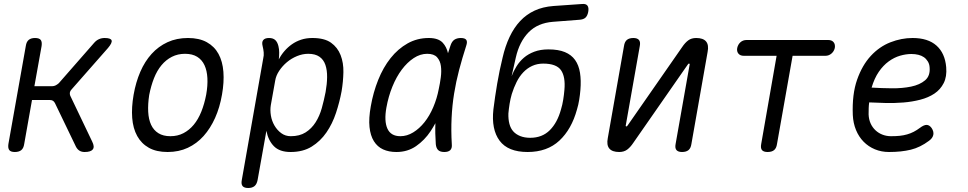

<svg xmlns="http://www.w3.org/2000/svg" viewBox="-20 -750 4840 960"><path d="M54 10Q34 10 26.5 0.5Q19 -9 22 -30L109 -520Q112 -541 123.5 -550.5Q135 -560 155 -560Q176 -560 183.5 -550.5Q191 -541 188 -520L152 -319H241Q250 -319 258 -323Q266 -327 274 -334L450 -535Q461 -548 474.5 -554Q488 -560 503 -560Q534 -560 538 -548Q542 -536 520 -510L338 -303Q331 -296 329.5 -288Q328 -280 331 -272L441 -42Q454 -16 444 -3Q434 10 403 10Q388 10 377.5 3.5Q367 -3 360 -16L255 -234Q251 -242 245 -246Q239 -250 229 -250H140L101 -30Q98 -9 86.5 0.5Q75 10 54 10Z M818 10Q762 10 724.5 -11Q687 -32 666 -70Q645 -108 641 -160.5Q637 -213 648 -276Q659 -339 681.5 -391Q704 -443 738 -480.5Q772 -518 817.5 -539Q863 -560 920 -560Q976 -560 1014 -539Q1052 -518 1072.5 -480.5Q1093 -443 1097 -391Q1101 -339 1090 -277Q1079 -213 1055.5 -160.5Q1032 -108 998 -70Q964 -32 919 -11Q874 10 818 10ZM832 -69Q868 -69 897 -84Q926 -99 948.5 -126Q971 -153 986.5 -191.5Q1002 -230 1011 -277Q1019 -322 1017 -359.5Q1015 -397 1002.5 -424Q990 -451 966 -466Q942 -481 905 -481Q869 -481 839.5 -466Q810 -451 787.5 -424Q765 -397 750 -359Q735 -321 726 -275Q719 -229 721 -191Q723 -153 735.5 -126Q748 -99 772 -84Q796 -69 832 -69Z M1374 -453Q1386 -476 1402.5 -495Q1419 -514 1439.5 -528.5Q1460 -543 1485.5 -551.5Q1511 -560 1542 -560Q1602 -560 1635 -536.5Q1668 -513 1683 -474.5Q1698 -436 1697 -389Q1696 -342 1688 -294Q1678 -240 1660 -185.5Q1642 -131 1612 -87.5Q1582 -44 1538.5 -17Q1495 10 1433 10Q1378 10 1349.5 -19Q1321 -48 1312 -96L1268 150Q1264 171 1252.5 180.5Q1241 190 1221 190Q1201 190 1193 180.5Q1185 171 1189 150L1296 -457Q1300 -473 1298.5 -488.5Q1297 -504 1293 -520Q1288 -540 1296.5 -550Q1305 -560 1325 -560Q1345 -560 1356 -550Q1367 -540 1372 -520Q1376 -504 1376 -487Q1376 -470 1374 -453ZM1521 -481Q1493 -481 1465 -469.5Q1437 -458 1414.5 -439Q1392 -420 1376 -396Q1360 -372 1356 -347L1334 -224Q1330 -199 1334.5 -172Q1339 -145 1352.5 -122Q1366 -99 1386.5 -84Q1407 -69 1434 -69Q1478 -69 1508 -88Q1538 -107 1558 -138.5Q1578 -170 1589 -209.5Q1600 -249 1608 -290Q1615 -329 1615.5 -364Q1616 -399 1607 -425.5Q1598 -452 1577 -466.5Q1556 -481 1521 -481Z M1962 10Q1924 10 1895.5 -3Q1867 -16 1849.5 -44Q1832 -72 1827.5 -115Q1823 -158 1834 -219Q1846 -288 1871 -350.5Q1896 -413 1933 -459.5Q1970 -506 2018 -533Q2066 -560 2124 -560Q2172 -560 2194 -536Q2213 -515 2220 -484Q2226 -502 2232 -521Q2239 -543 2252 -551.5Q2265 -560 2284 -560Q2305 -560 2311.5 -550.5Q2318 -541 2311 -521Q2291 -459 2275.5 -400Q2260 -341 2250.5 -282Q2241 -223 2238 -160.5Q2235 -98 2239 -29Q2241 -9 2231.5 0.5Q2222 10 2201.5 10Q2181 10 2171 0.5Q2161 -9 2159 -29Q2155 -84 2157 -134Q2146 -114 2133 -94Q2103 -49 2060.5 -19.5Q2018 10 1962 10ZM1982 -69Q2015 -69 2046 -88Q2077 -107 2102.5 -139Q2128 -171 2146.5 -214.5Q2165 -258 2174 -306Q2180 -333 2184 -363.5Q2188 -394 2184.5 -420Q2181 -446 2165.5 -463.5Q2150 -481 2116 -481Q2081 -481 2048.5 -459.5Q2016 -438 1989 -402Q1962 -366 1942 -317Q1922 -268 1912 -212Q1900 -145 1917 -107Q1934 -69 1982 -69Z M2875 -651 2745 -641Q2707 -638 2676.5 -625Q2646 -612 2623 -588.5Q2600 -565 2584 -533.5Q2568 -502 2559 -462L2538 -369Q2548 -395 2563 -419Q2578 -443 2599.5 -461.5Q2621 -480 2651.5 -491.5Q2682 -503 2722 -503Q2772 -503 2804.5 -489.5Q2837 -476 2855.5 -450Q2874 -424 2880 -386Q2886 -348 2882 -300Q2880 -276 2876 -251Q2872 -226 2865 -203Q2838 -104 2777 -47Q2716 10 2618 10Q2520 10 2478 -46.5Q2436 -103 2447 -203Q2455 -267 2466 -332Q2477 -397 2493 -462Q2506 -519 2528 -565.5Q2550 -612 2581 -645Q2612 -678 2653 -697Q2694 -716 2747 -720L2890 -730Q2910 -732 2917.5 -721.5Q2925 -711 2921 -690Q2917 -670 2906.5 -661Q2896 -652 2875 -651ZM2631 -61Q2691 -61 2729 -99Q2767 -137 2785 -203Q2792 -226 2796 -251Q2800 -276 2802 -300Q2808 -366 2785 -399Q2762 -432 2696 -432Q2666 -432 2641 -420.5Q2616 -409 2596.5 -388.5Q2577 -368 2563 -340Q2549 -312 2539 -280Q2532 -256 2528 -231Q2524 -206 2522 -183Q2521 -154 2527 -131Q2533 -108 2546.5 -93Q2560 -78 2581.5 -69.5Q2603 -61 2631 -61Z M3019 -60 3100 -520Q3103 -541 3114.5 -550.5Q3126 -560 3147 -560Q3166 -560 3174.5 -550.5Q3183 -541 3179 -520L3109 -124Q3108 -121 3109 -119.5Q3110 -118 3112 -118Q3114 -118 3115.5 -119.5Q3117 -121 3119 -124L3391 -515Q3405 -536 3421 -548Q3437 -560 3461 -560Q3496 -560 3510.5 -542.5Q3525 -525 3518 -490L3437 -30Q3434 -9 3422.5 0.5Q3411 10 3390 10Q3371 10 3362.5 0.5Q3354 -9 3358 -30L3428 -426Q3429 -429 3428 -430.5Q3427 -432 3425 -432Q3423 -432 3421.5 -430.5Q3420 -429 3418 -426L3146 -35Q3132 -14 3116 -2Q3100 10 3076 10Q3041 10 3026.5 -7.5Q3012 -25 3019 -60Z M3863 -471H3699Q3681 -471 3672 -482Q3663 -493 3666 -510Q3670 -528 3682.5 -539Q3695 -550 3713 -550H4121Q4139 -550 4148 -539Q4157 -528 4154 -510Q4150 -493 4137 -482Q4124 -471 4107 -471H3943L3865 -30Q3862 -9 3850.5 0.5Q3839 10 3818 10Q3798 10 3790 0.5Q3782 -9 3786 -30Z M4638 -110Q4650 -92 4646.5 -75.5Q4643 -59 4625 -46Q4581 -13 4534 -1.5Q4487 10 4425 10Q4387 10 4354.5 -3.5Q4322 -17 4298 -41.5Q4274 -66 4260 -100Q4246 -134 4244 -175Q4240 -279 4265.5 -351.5Q4291 -424 4334 -470.5Q4377 -517 4432 -538.5Q4487 -560 4543 -560Q4620 -560 4662.5 -522Q4705 -484 4711 -414Q4715 -367 4698.5 -334.5Q4682 -302 4652 -282Q4622 -262 4581.5 -251.5Q4541 -241 4497 -237.5Q4453 -234 4408.5 -235Q4364 -236 4326 -238Q4324 -225 4323.5 -210Q4323 -195 4323 -178Q4324 -153 4333 -133Q4342 -113 4357.5 -98.5Q4373 -84 4393 -76.5Q4413 -69 4435 -69Q4460 -69 4479 -71Q4498 -73 4515.5 -78Q4533 -83 4548.5 -91Q4564 -99 4580 -111Q4600 -126 4613.5 -125.5Q4627 -125 4638 -110ZM4338 -312Q4387 -309 4439.5 -308.5Q4492 -308 4535.5 -317Q4579 -326 4605.5 -348.5Q4632 -371 4628 -414Q4627 -430 4619 -443Q4611 -456 4599.5 -464Q4588 -472 4572 -476Q4556 -480 4537 -480Q4510 -480 4480.5 -471.5Q4451 -463 4423.5 -443Q4396 -423 4374 -391Q4352 -359 4338 -312Z"/></svg>

Font: Maple Mono Light
Style: Italic
Weight: 300
Italic angle: -10°
Monospace: yes
Designer: subframe7536
Version: Version 7.000